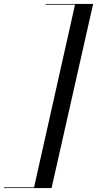

<svg xmlns="http://www.w3.org/2000/svg" viewBox="-116 -800 490 970"><path d="M144.5 150 354.5 -780H114.5V-776.5H263L56 146.5H-95.5V150Z"/></svg>

Font: Bodoni* 48pt
Style: Italic
Weight: 400
Italic angle: -13°
Version: Version 2.3